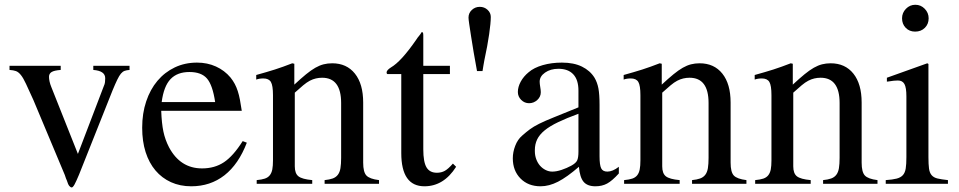

<svg xmlns="http://www.w3.org/2000/svg" viewBox="-20 -782 4082 817"><path d="M531.2 -484.4Q518.6 -483.4 510.3 -480.5Q502 -477.5 494.6 -468.8Q487.3 -460 479 -442.9Q470.7 -425.8 459 -397.5L316.4 -39.1Q303.7 -8.8 296.9 3.4Q290 15.6 285.2 15.6Q280.3 15.6 274.9 9.3Q269.5 2.9 264.6 -13.7Q262.7 -17.6 260.7 -22.9Q258.8 -28.3 255.9 -37.1L122.1 -356.4Q102.5 -399.4 90.8 -424.8Q79.1 -450.2 68.8 -462.9Q58.6 -475.6 47.9 -479.5Q37.1 -483.4 20.5 -484.4V-502H238.3V-484.4Q210.9 -482.4 199.7 -475.6Q188.5 -468.8 188.5 -455.1Q188.5 -446.3 190.9 -435.1Q193.4 -423.8 198.2 -412.1L311.5 -127L421.9 -416Q425.8 -423.8 426.8 -432.6Q427.7 -441.4 427.7 -449.2Q427.7 -480.5 377 -484.4V-502H531.2Z M1030.3 -174.8Q995.1 -83 935.1 -36.1Q875 10.7 793.9 10.7Q746.1 10.7 707.5 -6.8Q668.9 -24.4 641.6 -56.6Q614.3 -88.9 599.6 -134.8Q585 -180.7 585 -238.3Q585 -299.8 602.1 -350.6Q619.1 -401.4 649.9 -438Q680.7 -474.6 723.6 -495.1Q766.6 -515.6 818.4 -515.6Q862.3 -515.6 898.9 -499Q935.5 -482.4 960.9 -452.1Q971.7 -438.5 979 -424.8Q986.3 -411.1 991.7 -394.5Q997.1 -377.9 1001 -357.4Q1004.9 -336.9 1008.8 -310.5H666Q668 -256.8 675.3 -222.2Q682.6 -187.5 699.2 -155.3Q747.1 -65.4 839.8 -65.4Q893.6 -65.4 933.1 -91.8Q972.7 -118.2 1012.7 -181.6ZM895.5 -347.7Q884.8 -419.9 860.8 -447.8Q836.9 -475.6 786.1 -475.6Q734.4 -475.6 705.6 -445.3Q676.8 -415 668 -347.7Z M1070.3 -462.9Q1116.2 -475.6 1149.9 -486.3Q1183.6 -497.1 1223.6 -512.7L1232.4 -510.7V-421.9Q1260.7 -448.2 1282.2 -465.8Q1303.7 -483.4 1321.8 -493.7Q1339.8 -503.9 1356.9 -508.3Q1374 -512.7 1393.6 -512.7Q1455.1 -512.7 1490.2 -468.8Q1525.4 -424.8 1525.4 -345.7V-89.8Q1525.4 -49.8 1539.1 -35.2Q1552.7 -20.5 1592.8 -15.6V0H1361.3V-15.6Q1381.8 -17.6 1395.5 -22.5Q1409.2 -27.3 1417.5 -38.1Q1425.8 -48.8 1428.7 -66.4Q1431.6 -84 1431.6 -110.4V-343.8Q1431.6 -451.2 1350.6 -451.2Q1336.9 -451.2 1324.2 -448.2Q1311.5 -445.3 1298.3 -438.5Q1285.2 -431.6 1270 -418.9Q1254.9 -406.2 1234.4 -387.7V-74.2Q1234.4 -43.9 1250 -31.7Q1265.6 -19.5 1308.6 -15.6V0H1072.3V-15.6Q1093.8 -17.6 1106.9 -22Q1120.1 -26.4 1127.9 -36.1Q1135.7 -45.9 1138.7 -61Q1141.6 -76.2 1141.6 -99.6V-377Q1141.6 -418 1132.8 -433.1Q1124 -448.2 1100.6 -448.2Q1083 -448.2 1070.3 -443.4Z M1894.5 -466.8H1781.2V-146.5Q1781.2 -92.8 1794.9 -69.8Q1808.6 -46.9 1838.9 -46.9Q1858.4 -46.9 1873 -55.2Q1887.7 -63.5 1907.2 -85.9L1920.9 -72.3Q1868.2 10.7 1786.1 10.7Q1687.5 10.7 1687.5 -130.9V-466.8H1628.9Q1625 -467.8 1625 -473.6Q1625 -483.4 1643.6 -495.1Q1687.5 -520.5 1752 -614.3Q1756.8 -622.1 1763.2 -629.4Q1769.5 -636.7 1774.4 -645.5Q1778.3 -645.5 1779.8 -642.6Q1781.2 -639.6 1781.2 -630.9V-502H1894.5Z M2009.8 -479.5Q2002 -520.5 1995.6 -559.1Q1989.3 -597.7 1984.4 -628.4Q1979.5 -659.2 1976.6 -679.7Q1973.6 -700.2 1973.6 -707Q1973.6 -726.6 1987.8 -739.7Q2002 -752.9 2021.5 -752.9Q2041 -752.9 2054.7 -740.2Q2068.4 -727.5 2068.4 -710Q2068.4 -684.6 2061.5 -636.7Q2054.7 -588.9 2041 -525.4Q2039.1 -514.6 2037.1 -503.4Q2035.2 -492.2 2033.2 -479.5Z M2531.2 -117.2Q2531.2 -80.1 2538.1 -65.9Q2544.9 -51.8 2564.5 -51.8Q2586.9 -51.8 2613.3 -72.3V-43.9Q2585 -12.7 2563.5 -1Q2542 10.7 2513.7 10.7Q2479.5 10.7 2463.4 -8.3Q2447.3 -27.3 2443.4 -72.3Q2392.6 -28.3 2354.5 -8.8Q2316.4 10.7 2280.3 10.7Q2227.5 10.7 2194.8 -22.5Q2162.1 -55.7 2162.1 -108.4Q2162.1 -134.8 2172.4 -161.6Q2182.6 -188.5 2202.1 -205.1Q2219.7 -220.7 2234.9 -231.9Q2250 -243.2 2274.4 -255.4Q2298.8 -267.6 2337.9 -283.2Q2377 -298.8 2441.4 -325.2V-396.5Q2441.4 -442.4 2419.4 -465.8Q2397.5 -489.3 2356.4 -489.3Q2322.3 -489.3 2299.3 -473.1Q2276.4 -457 2276.4 -434.6Q2276.4 -425.8 2278.8 -412.1Q2281.2 -398.4 2281.2 -389.6Q2281.2 -370.1 2266.1 -356.4Q2251 -342.8 2231.4 -342.8Q2211.9 -342.8 2197.8 -356.9Q2183.6 -371.1 2183.6 -390.6Q2183.6 -412.1 2195.8 -434.6Q2208 -457 2229.5 -474.6Q2252 -494.1 2289.6 -504.9Q2327.1 -515.6 2371.1 -515.6Q2421.9 -515.6 2456.5 -498.5Q2491.2 -481.4 2509.8 -451.2Q2521.5 -431.6 2526.4 -405.8Q2531.2 -379.9 2531.2 -335.9ZM2441.4 -297.9Q2390.6 -279.3 2355 -262.2Q2319.3 -245.1 2297.4 -227.1Q2275.4 -209 2265.6 -188.5Q2255.9 -168 2255.9 -143.6V-138.7Q2255.9 -121.1 2261.7 -105Q2267.6 -88.9 2277.8 -77.1Q2288.1 -65.4 2301.8 -58.6Q2315.4 -51.8 2330.1 -51.8Q2347.7 -51.8 2369.6 -59.1Q2391.6 -66.4 2411.1 -77.1Q2430.7 -87.9 2436 -99.6Q2441.4 -111.3 2441.4 -136.7Z M2633.8 -462.9Q2679.7 -475.6 2713.4 -486.3Q2747.1 -497.1 2787.1 -512.7L2795.9 -510.7V-421.9Q2824.2 -448.2 2845.7 -465.8Q2867.2 -483.4 2885.3 -493.7Q2903.3 -503.9 2920.4 -508.3Q2937.5 -512.7 2957 -512.7Q3018.6 -512.7 3053.7 -468.8Q3088.9 -424.8 3088.9 -345.7V-89.8Q3088.9 -49.8 3102.5 -35.2Q3116.2 -20.5 3156.2 -15.6V0H2924.8V-15.6Q2945.3 -17.6 2959 -22.5Q2972.7 -27.3 2981 -38.1Q2989.3 -48.8 2992.2 -66.4Q2995.1 -84 2995.1 -110.4V-343.8Q2995.1 -451.2 2914.1 -451.2Q2900.4 -451.2 2887.7 -448.2Q2875 -445.3 2861.8 -438.5Q2848.6 -431.6 2833.5 -418.9Q2818.4 -406.2 2797.9 -387.7V-74.2Q2797.9 -43.9 2813.5 -31.7Q2829.1 -19.5 2872.1 -15.6V0H2635.7V-15.6Q2657.2 -17.6 2670.4 -22Q2683.6 -26.4 2691.4 -36.1Q2699.2 -45.9 2702.1 -61Q2705.1 -76.2 2705.1 -99.6V-377Q2705.1 -418 2696.3 -433.1Q2687.5 -448.2 2664.1 -448.2Q2646.5 -448.2 2633.8 -443.4Z M3191.4 -462.9Q3237.3 -475.6 3271 -486.3Q3304.7 -497.1 3344.7 -512.7L3353.5 -510.7V-421.9Q3381.8 -448.2 3403.3 -465.8Q3424.8 -483.4 3442.9 -493.7Q3460.9 -503.9 3478 -508.3Q3495.1 -512.7 3514.6 -512.7Q3576.2 -512.7 3611.3 -468.8Q3646.5 -424.8 3646.5 -345.7V-89.8Q3646.5 -49.8 3660.2 -35.2Q3673.8 -20.5 3713.9 -15.6V0H3482.4V-15.6Q3502.9 -17.6 3516.6 -22.5Q3530.3 -27.3 3538.6 -38.1Q3546.9 -48.8 3549.8 -66.4Q3552.7 -84 3552.7 -110.4V-343.8Q3552.7 -451.2 3471.7 -451.2Q3458 -451.2 3445.3 -448.2Q3432.6 -445.3 3419.4 -438.5Q3406.2 -431.6 3391.1 -418.9Q3376 -406.2 3355.5 -387.7V-74.2Q3355.5 -43.9 3371.1 -31.7Q3386.7 -19.5 3429.7 -15.6V0H3193.4V-15.6Q3214.8 -17.6 3228 -22Q3241.2 -26.4 3249 -36.1Q3256.8 -45.9 3259.8 -61Q3262.7 -76.2 3262.7 -99.6V-377Q3262.7 -418 3253.9 -433.1Q3245.1 -448.2 3221.7 -448.2Q3204.1 -448.2 3191.4 -443.4Z M3930.7 -509.8V-113.3Q3930.7 -83 3933.1 -64.9Q3935.5 -46.9 3944.3 -36.6Q3953.1 -26.4 3969.2 -22.5Q3985.4 -18.6 4013.7 -15.6V0H3749V-15.6Q3778.3 -17.6 3795.4 -22Q3812.5 -26.4 3821.8 -36.6Q3831.1 -46.9 3834 -64.9Q3836.9 -83 3836.9 -113.3V-372.1Q3836.9 -409.2 3828.6 -424.3Q3820.3 -439.5 3800.8 -439.5Q3793 -439.5 3782.7 -438.5Q3772.5 -437.5 3761.7 -435.5L3753.9 -434.6V-451.2L3925.8 -512.7ZM3875 -761.7Q3898.4 -761.7 3915 -744.6Q3931.6 -727.5 3931.6 -704.1Q3931.6 -679.7 3915.5 -663.6Q3899.4 -647.5 3874 -647.5Q3849.6 -647.5 3834 -663.6Q3818.4 -679.7 3818.4 -704.1Q3818.4 -727.5 3835 -744.6Q3851.6 -761.7 3875 -761.7Z"/></svg>

Font: Jomolhari
Style: Regular
Weight: 400
Designer: Christopher J. Fynn
Foundry: Christopher  J.  Fynn (Karma Drubgy¸ Tenzin).
Version: Version 1.000